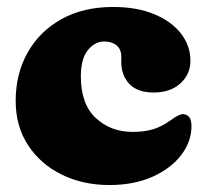

<svg xmlns="http://www.w3.org/2000/svg" viewBox="-20 -517 598 551"><path d="M526.5 -342.5Q526.5 -304 497.8 -277.8Q469 -251.5 421 -251.5Q374.5 -251.5 351.2 -276.2Q328 -301 328 -339.5V-355.5Q328 -375.5 314.5 -386.8Q301 -398 279 -398Q252.5 -398 232.2 -373.2Q212 -348.5 212 -297.5Q212 -218 255 -178.2Q298 -138.5 360 -138.5Q394 -138.5 418.5 -145.8Q443 -153 467.5 -170.5Q494.5 -190 505 -189.5Q516.5 -189 523 -181Q529.5 -173 529.5 -155Q529.5 -110.5 499.8 -71.8Q470 -33 417 -9.5Q364 14 294 14Q217.5 14 156.5 -16.2Q95.5 -46.5 60.2 -100.8Q25 -155 25 -227.5Q25 -305 59.2 -366Q93.5 -427 156.2 -462Q219 -497 304.5 -497Q373 -497 422.8 -476.2Q472.5 -455.5 499.5 -420.5Q526.5 -385.5 526.5 -342.5Z"/></svg>

Font: Fraunces 9pt SuperSoft Black
Style: Regular
Weight: 900
Version: Version 1.000;[b76b70a41]